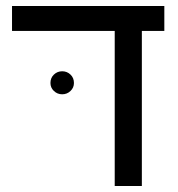

<svg xmlns="http://www.w3.org/2000/svg" viewBox="-20 -619 594 639"><path d="M452.1 -516.1V0H361.8V-516.1H20V-599.1H526.9V-516.1ZM147.9 -342.8Q147.9 -359.9 159.4 -370.8Q170.9 -381.8 187 -381.8Q203.1 -381.8 214.6 -370.8Q226.1 -359.9 226.1 -342.8Q226.1 -327.1 214.6 -316.2Q203.1 -305.2 187 -305.2Q170.9 -305.2 159.4 -316.2Q147.9 -327.1 147.9 -342.8Z"/></svg>

Font: Libra Sans Modern
Style: Regular
Weight: 400
Foundry: Stefan Peev, Context Ltd
Version: Version 1.000